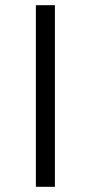

<svg xmlns="http://www.w3.org/2000/svg" viewBox="-20 -720 350 740"><path d="M118.3 0V-700H191.6V0Z"/></svg>

Font: Montserrat Thin
Style: Regular
Weight: 100
Designer: Julieta Ulanovsky
Foundry: Julieta Ulanovsky
Version: Version 9.000